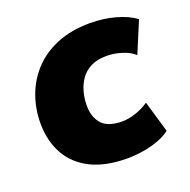

<svg xmlns="http://www.w3.org/2000/svg" viewBox="-98 -598 696 705"><g transform="rotate(-20 249.5 -246.0)"><path d="M285 11Q200 11 143 -17.5Q86 -46 57 -98Q28 -150 28 -219Q28 -275 46.5 -326Q65 -377 102 -417Q139 -457 195 -480Q251 -503 325 -503Q375 -503 421.5 -490.5Q468 -478 499 -455L448 -333Q430 -350 399.5 -359.5Q369 -369 340 -369Q304 -369 279 -356.5Q254 -344 239 -322.5Q224 -301 217 -275Q210 -249 210 -222Q210 -177 234 -150Q258 -123 314 -123Q338 -123 366.5 -132.5Q395 -142 418 -158L454 -35Q435 -20 406.5 -9.5Q378 1 346 6Q314 11 285 11Z"/></g></svg>

Font: Nunito Sans 12pt Black
Style: Italic
Weight: 900
Italic angle: -9°
Designer: Vernon Adams
Foundry: Vernon Adams
Version: Version 3.101;gftools[0.9.27]